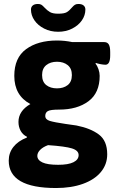

<svg xmlns="http://www.w3.org/2000/svg" viewBox="-20 -735 586 967"><path d="M24 74Q24 35 47.5 5Q71 -25 115 -42L116 -46Q95 -56 84 -76Q73 -96 73 -121Q73 -176 133 -211Q52 -254 52 -353Q52 -444 111.5 -487.5Q171 -531 267 -531Q306 -531 344 -523H505Q521 -523 528 -511Q535 -499 535 -473V-456Q535 -409 511 -409Q501 -409 485.5 -412Q470 -415 463 -418L461 -414Q470 -404 476 -386.5Q482 -369 482 -353Q482 -267 425.5 -225Q369 -183 278 -183Q234 -183 221 -175.5Q208 -168 208 -151Q208 -133 231 -126Q254 -119 309 -111Q327 -109 365 -103Q436 -89 478 -57.5Q520 -26 520 42Q520 93 488 131.5Q456 170 397.5 191Q339 212 262 212Q24 212 24 74ZM342 -357Q342 -390 321 -407Q300 -424 267 -424Q234 -424 213 -407Q192 -390 192 -357Q192 -323 213 -306.5Q234 -290 267 -290Q300 -290 321 -306.5Q342 -323 342 -357ZM376 46Q376 23 342.5 12.5Q309 2 222 -4Q197 5 182.5 19.5Q168 34 168 50Q168 71 193.5 83Q219 95 273 95Q324 95 350 82Q376 69 376 46ZM136 -687Q136 -700 145 -707.5Q154 -715 171 -715Q182 -715 188.5 -711Q195 -707 204 -697Q218 -682 232 -674Q246 -666 273 -666Q304 -666 317 -674Q330 -682 344 -699Q351 -707 357.5 -711Q364 -715 375 -715Q392 -715 401 -707.5Q410 -700 410 -687Q410 -658 392.5 -632.5Q375 -607 343.5 -591Q312 -575 273 -575Q234 -575 202.5 -591Q171 -607 153.5 -632.5Q136 -658 136 -687Z"/></svg>

Font: Asap-Bold
Style: Bold
Weight: 700
Designer: Pablo Cosgaya
Foundry: Omnibus-Type
Version: Version 2.000; ttfautohint (v1.8)